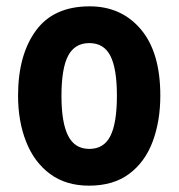

<svg xmlns="http://www.w3.org/2000/svg" viewBox="-20 -576 564 606"><path d="M486 -274Q486 -194 462 -129.5Q438 -65 388 -27.5Q338 10 261 10Q188 10 138 -27Q88 -64 62.5 -128.5Q37 -193 37 -274Q37 -402 93 -479Q149 -556 263 -556Q363 -556 424.5 -483.5Q486 -411 486 -274ZM174 -273Q174 -189 195 -147.5Q216 -106 262 -106Q308 -106 328.5 -147Q349 -188 349 -274Q349 -359 328.5 -399.5Q308 -440 262 -440Q216 -440 195 -400Q174 -360 174 -273Z"/></svg>

Font: Noto Sans Malayalam Condensed
Style: Bold
Weight: 700
Width: 3
Designer: Jelle Bosma - Monotype Design Team
Foundry: Monotype Imaging Inc.
Version: Version 2.104; ttfautohint (v1.8.4.7-5d5b)